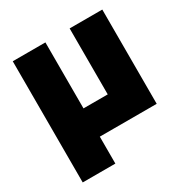

<svg xmlns="http://www.w3.org/2000/svg" viewBox="-166 -694 952 988"><g transform="rotate(-30 310.0 -200.0)"><path d="M576 -560V0H238V160H44V-560H238V-168H382V-560Z"/></g></svg>

Font: Tektur ExtraBold
Style: Regular
Weight: 800
Designer: Adam Jagosz
Foundry: Adam Jagosz
Version: Version 1.005;gftools[0.9.30]